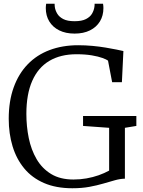

<svg xmlns="http://www.w3.org/2000/svg" viewBox="-20 -992 760 1023"><path d="M365.5 11Q278.5 11 214.5 -16.8Q150.5 -44.5 109 -94.8Q67.5 -145 47 -212.5Q26.5 -280 26.5 -359Q26.5 -453 52.8 -526Q79 -599 127.5 -649.2Q176 -699.5 244.2 -725.2Q312.5 -751 396.5 -751Q435 -751 472.5 -747.5Q510 -744 542.8 -738.5Q575.5 -733 600.2 -728Q625 -723 637.5 -720L629.5 -554H577.5L555.5 -669Q548 -675 526.2 -683Q504.5 -691 469.5 -697Q434.5 -703 387.5 -703Q302.5 -703 242.8 -667.5Q183 -632 151.8 -561.2Q120.5 -490.5 120.5 -385Q120.5 -319 133.2 -256.5Q146 -194 175 -144.2Q204 -94.5 252.2 -65Q300.5 -35.5 371.5 -35.5Q407 -35.5 441 -41.5Q475 -47.5 505.5 -58.2Q536 -69 561.5 -83V-311L422.5 -321V-374H706.5V-321L645.5 -311V-40Q620 -39.5 591.8 -31.5Q563.5 -23.5 530.2 -13.8Q497 -4 456.5 3.5Q416 11 365.5 11ZM377.5 -813Q330 -813 295.5 -830.2Q261 -847.5 242.5 -878Q224 -908.5 224 -949Q224 -954.5 224.5 -960.2Q225 -966 226 -972H271Q271 -969 271.2 -964.8Q271.5 -960.5 272 -955Q274.5 -937 284.8 -919.5Q295 -902 317 -890.5Q339 -879 377.5 -879Q416 -879 438.2 -890.5Q460.5 -902 470.5 -919.5Q480.5 -937 483 -955Q484 -960.5 484 -964.8Q484 -969 484 -972H529Q530 -966 530.5 -960.2Q531 -954.5 531 -949Q531 -908.5 512.5 -878Q494 -847.5 459.5 -830.2Q425 -813 377.5 -813Z"/></svg>

Font: Merriweather 7pt Light
Style: Regular
Weight: 300
Designer: Eben Sorkin
Foundry: Eben Sorkin
Version: Version 2.200;gftools[0.9.31]